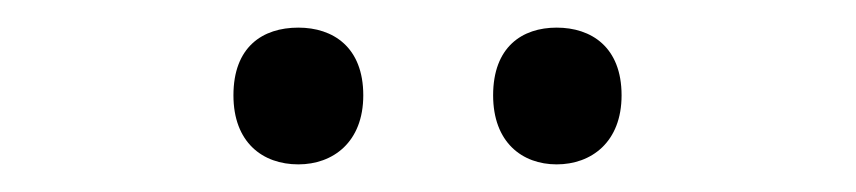

<svg xmlns="http://www.w3.org/2000/svg" viewBox="-20 -750 620 139"><path d="M149 -681C149 -647 170 -631 196 -631C221 -631 243 -647 243 -681C243 -716 221 -730 196 -730C170 -730 149 -716 149 -681ZM337 -681C337 -647 358 -631 383 -631C408 -631 430 -647 430 -681C430 -716 408 -730 383 -730C358 -730 337 -716 337 -681Z"/></svg>

Font: Noto Sans Arabic UI
Style: Regular
Weight: 400
Designer: Monotype Design Team, Nadine Chahine and Nizar Qandah
Foundry: Monotype Imaging Inc.
Version: Version 2.010